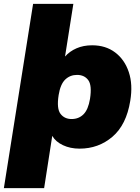

<svg xmlns="http://www.w3.org/2000/svg" viewBox="-46 -756 723 992"><path d="M-26 216 125 -736H333L290 -464Q314 -491 349.5 -506.5Q385 -522 430 -522Q500 -522 549 -485Q598 -448 619.5 -383.5Q641 -319 627 -235Q607 -111 535 -49.5Q463 12 365 12Q317 12 279 -6Q241 -24 224 -54L182 216ZM324 -141Q361 -141 385.5 -165.5Q410 -190 419 -245Q430 -315 410 -342Q390 -369 352 -369Q316 -369 291 -345Q266 -321 257 -265Q246 -195 266.5 -168Q287 -141 324 -141Z"/></svg>

Font: Mulish ExtraBlack
Style: Italic
Weight: 1000
Italic angle: -9°
Designer: Vernon Adams
Foundry: Vernon Adams
Version: Version 3.603; ttfautohint (v1.8.3)